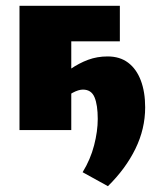

<svg xmlns="http://www.w3.org/2000/svg" viewBox="-20 -447 533 660"><path d="M351 193 264 145Q291 101 303.5 52.5Q316 4 316 -38Q316 -86 305 -112.5Q294 -139 265 -139Q250 -139 229.5 -128Q209 -117 200 -103L161 -163Q192 -189 222 -209.5Q252 -230 283 -241.5Q314 -253 350 -253Q392 -253 420.5 -231.5Q449 -210 464 -170.5Q479 -131 479 -78Q479 -4 445.5 64.5Q412 133 351 193ZM47 0V-427H225V0ZM143 -305V-427H392V-305Z"/></svg>

Font: Ysabeau Infant Black
Style: Regular
Weight: 900
Designer: Christian Thalmann (Catharsis Fonts)
Version: Version 2.001;gftools[0.9.30]; featfreeze: ss01,ss02,lnum